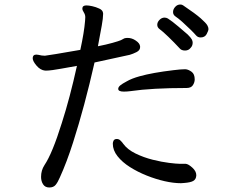

<svg xmlns="http://www.w3.org/2000/svg" viewBox="-20 -803 1040 851"><path d="M869 -637Q857 -637 849 -646Q833 -665 788 -706Q770 -722 758.5 -729.5Q747 -737 747 -749.5Q747 -762 756.5 -772.5Q766 -783 779 -783Q787 -783 792 -779Q847 -742 870 -721.5Q893 -701 898.5 -691.5Q904 -682 904 -674.5Q904 -667 896 -652Q888 -637 869 -637ZM601 -594Q601 -580 585 -572Q569 -564 555 -560L399 -526Q355 -331 304 -172Q276 -84 245 -16Q236 5 226.5 16.5Q217 28 198.5 28Q180 28 171 14Q162 0 162 -19Q162 -48 177 -71Q212 -123 254 -258Q290 -370 321 -511Q233 -495 213.5 -492.5Q194 -490 186 -490H181H180Q159 -492 142 -512Q125 -532 125 -544.5Q125 -557 134 -560Q140 -562 150 -560Q160 -558 165 -557Q169 -557 172.5 -556.5Q176 -556 179 -556Q182 -556 228 -563.5Q274 -571 336 -582Q353 -660 357 -710Q357 -714 357.5 -718Q358 -722 358 -727Q358 -738 351.5 -748Q345 -758 345 -765Q345 -779 363 -779Q373 -779 389 -775.5Q405 -772 420 -765Q436 -758 437 -744V-740Q437 -723 431 -689.5Q425 -656 414 -598Q450 -605 478.5 -613Q507 -621 516 -625L531 -633Q538 -635 545 -635Q565 -635 582 -623Q600 -611 601 -597ZM776 -589Q751 -616 725.5 -640.5Q700 -665 688.5 -673Q677 -681 677 -693Q677 -705 687 -715Q697 -725 709 -725Q717 -725 724 -721Q743 -709 770.5 -685.5Q798 -662 812 -650Q826 -636 830 -628.5Q834 -621 834 -614Q834 -600 825 -591Q816 -579 800 -579Q784 -579 776 -589ZM529 -397Q504 -397 504 -409Q504 -417 513 -424.5Q522 -432 541 -442Q563 -455 599 -465Q656 -481 749 -492Q782 -496 797 -496H803Q815 -495 829 -485Q843 -475 843 -451Q843 -438 835 -425.5Q827 -413 807 -413Q654 -413 558 -399Q543 -397 529 -397ZM796 8Q796 8 782 9Q749 9 709.5 0Q670 -9 630 -25Q590 -41 556 -62.5Q522 -84 501 -110.5Q480 -137 480 -166Q480 -172 483 -179Q487 -187 497.5 -187Q508 -187 515 -179Q523 -171 526 -166Q545 -140 581 -122.5Q617 -105 657 -95Q697 -85 730 -81Q763 -77 776 -77H803Q815 -76 832.5 -60Q850 -44 850 -27V-25Q849 -8 836.5 -1Q824 6 796 8Z"/></svg>

Font: Moon Stars Kai
Style: Bold
Weight: 700
Designer: GuiWonder
Version: Version 1.101